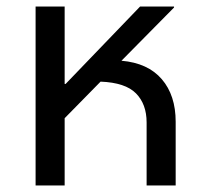

<svg xmlns="http://www.w3.org/2000/svg" viewBox="-20 -568 627 588"><path d="M89 0V-548H178V-311H181L409 -548H513V-545L352 -382Q433 -375 475.5 -325.5Q518 -276 518 -195V0H429V-193Q429 -249 396.5 -282Q364 -315 288 -318L178 -206V0Z"/></svg>

Font: Go Noto Current
Style: Regular
Weight: 400
Designer: Monotype Design Team
Foundry: Monotype Imaging Inc.
Version: Version 2.007; ttfautohint (v1.8) -l 8 -r 50 -G 200 -x 14 -D